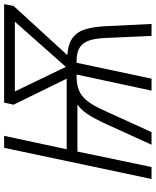

<svg xmlns="http://www.w3.org/2000/svg" viewBox="68 -822 754 930"><g transform="rotate(-90 445.0 -357.0)"><path d="M43 0 194 -714H252L187 -411H529L403 -668L413 -714H890L881 -668L643 -408Q698 -404 727.5 -381.5Q757 -359 768.5 -319.5Q780 -280 783 -225L794 0H736L726 -225Q724 -271 714 -301.5Q704 -332 680.5 -347.5Q657 -363 615 -363H606L529 0H471L549 -363H539Q498 -363 470 -350.5Q442 -338 420.5 -310.5Q399 -283 378 -237L270 0H209L317 -237Q338 -281 358 -311Q378 -341 404 -359H176L101 0ZM586 -415 805 -662H467Z"/></g></svg>

Font: Noto Sans Display Light
Style: Italic
Weight: 300
Italic angle: -12°
Designer: Monotype Design Team
Foundry: Monotype Imaging Inc.
Version: Version 2.003